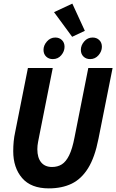

<svg xmlns="http://www.w3.org/2000/svg" viewBox="-20 -1027 641 1059"><path d="M249 12Q151 12 102 -45Q53 -102 53 -193Q53 -221 55.5 -247Q58 -273 64 -300L134 -652H271L198 -285Q194 -264 190 -244Q186 -224 186 -204Q186 -157 207 -131.5Q228 -106 267 -106Q298 -106 321 -120.5Q344 -135 361.5 -170.5Q379 -206 391 -269L467 -652H601L523 -261Q503 -159 466 -99.5Q429 -40 375.5 -14Q322 12 249 12ZM271 -701Q249 -701 234.5 -715Q220 -729 220 -752Q220 -777 239 -798.5Q258 -820 285 -820Q307 -820 321.5 -806Q336 -792 336 -769Q336 -744 318 -722.5Q300 -701 271 -701ZM477 -701Q455 -701 440.5 -715Q426 -729 426 -752Q426 -777 444.5 -798.5Q463 -820 491 -820Q513 -820 527.5 -806Q542 -792 542 -769Q542 -744 523.5 -722.5Q505 -701 477 -701ZM378 -824 278 -960 379 -1007 448 -857Z"/></svg>

Font: Source Code Pro ExtraLight
Style: Bold Italic
Weight: 700
Italic angle: -11°
Monospace: yes
Version: Version 1.016;hotconv 1.0.116;makeotfexe 2.5.65601